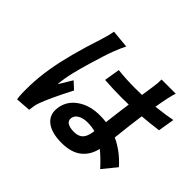

<svg xmlns="http://www.w3.org/2000/svg" viewBox="-165 -1004 1304 1304"><g transform="rotate(45 487.0 -352.0)"><path d="M264.6 -747.2 394.5 -735.1Q380.7 -709.5 357.6 -650.9Q335.9 -595.5 299.9 -473Q263.8 -350.5 253.2 -285.2Q246.1 -242.5 246.1 -224.1Q261 -250.7 304 -320L355.1 -273.1Q275.9 -119.3 250 -47.9Q238.6 -18.5 237.6 -3.9Q233.7 18.1 232.2 35.2L123.9 43Q116.8 0 119.3 -84.9Q121.8 -169.7 136.7 -258.9Q163 -418 241.1 -654.1Q257.8 -707.4 264.6 -747.2ZM645.2 -159.1 648.1 -175.1Q616.1 -185 573.5 -185Q532.7 -185 505.5 -169.6Q478.3 -154.1 474.1 -127.8Q469.5 -100.5 491.3 -86.8Q513.1 -73.2 552.9 -73.2Q595.2 -73.2 616.7 -94.3Q638.1 -115.4 645.2 -159.1ZM938.9 -120 858.3 -21Q803.3 -81 759.2 -116.1Q751.1 -81.3 735.3 -53.8Q719.5 -26.3 694.2 -5Q669 16.3 631.9 27.7Q594.8 39.1 547.6 39.1Q448.9 39.1 398.8 -1.4Q348.7 -41.9 361.2 -116.1Q373.2 -188.6 438.2 -233.3Q503.2 -278.1 599.1 -278.1Q635.3 -278.1 660.5 -274.1Q674.4 -394.2 685.4 -468Q662.3 -467 617.2 -467Q539.1 -467 453.5 -473L471.9 -585.9Q549.7 -577.1 635.7 -577.1Q680.8 -577.1 702.8 -578.1Q705.6 -596.6 709.2 -620Q712.7 -643.5 715 -659.1Q717.3 -674.7 718.4 -683.9Q722.7 -707.7 722.7 -746.1H858.7Q850.9 -722.7 842.3 -683.9Q834.2 -647.4 823.9 -585.9Q926.8 -598 973.7 -608L954.2 -490.1Q867.2 -478.7 804.3 -474.1Q790.5 -376.1 776.3 -242.9Q866.1 -202.4 938.9 -120Z"/></g></svg>

Font: Karasuma Gothic
Style: Bold Italic
Weight: 700
Italic angle: 9.39998°
Designer: Rasmus Andersson / Ryoko Nishizuka
Foundry: Genbu
Version: Version 1.00